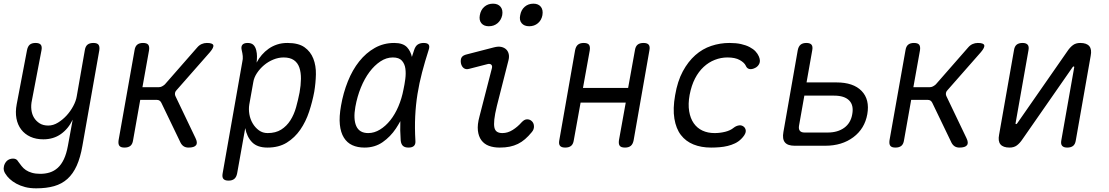

<svg xmlns="http://www.w3.org/2000/svg" viewBox="-24 -794 6044 1046"><path d="M346 0 372 -142Q348 -92 307.5 -63.5Q267 -35 212 -35Q172 -35 141.5 -49Q111 -63 91.5 -88.5Q72 -114 65.5 -149Q59 -184 67 -226L123 -520Q127 -541 138 -550.5Q149 -560 170 -560Q190 -560 198 -550.5Q206 -541 202 -520L150 -248Q144 -221 147 -196Q150 -171 161.5 -152.5Q173 -134 192 -122Q211 -110 239 -110Q266 -110 292 -126Q318 -142 339 -165Q360 -188 375 -216Q390 -244 394 -269L438 -520Q441 -541 452.5 -550.5Q464 -560 485 -560Q505 -560 512.5 -550.5Q520 -541 517 -520L425 0Q414 64 394 108.5Q374 153 343.5 180.5Q313 208 271 220Q229 232 173 232Q139 232 112.5 225Q86 218 65 206.5Q44 195 29 181Q14 167 5 152Q-1 143 -3 133.5Q-5 124 -3 115Q-2 106 2.5 97.5Q7 89 13 83Q19 77 28 73.5Q37 70 47 70Q56 70 63 73.5Q70 77 75 86Q84 98 93.5 110.5Q103 123 117 132.5Q131 142 150.5 147.5Q170 153 196 153Q223 153 247 145.5Q271 138 290.5 120.5Q310 103 324 73.5Q338 44 346 0Z M654 10Q634 10 626.5 0.5Q619 -9 622 -30L709 -520Q712 -541 723.5 -550.5Q735 -560 755 -560Q776 -560 783.5 -550.5Q791 -541 788 -520L752 -319H841Q850 -319 858 -323Q866 -327 874 -334L1050 -535Q1061 -548 1074.5 -554Q1088 -560 1103 -560Q1134 -560 1138 -548Q1142 -536 1120 -510L938 -303Q931 -296 929.5 -288Q928 -280 931 -272L1041 -42Q1054 -16 1044 -3Q1034 10 1003 10Q988 10 977.5 3.5Q967 -3 960 -16L855 -234Q851 -242 845 -246Q839 -250 829 -250H740L701 -30Q698 -9 686.5 0.5Q675 10 654 10Z M1374 -453Q1386 -476 1402.5 -495Q1419 -514 1439.5 -528.5Q1460 -543 1485.5 -551.5Q1511 -560 1542 -560Q1602 -560 1635 -536.5Q1668 -513 1683 -474.5Q1698 -436 1697 -389Q1696 -342 1688 -294Q1678 -240 1660 -185.5Q1642 -131 1612 -87.5Q1582 -44 1538.5 -17Q1495 10 1433 10Q1378 10 1349.5 -19Q1321 -48 1312 -96L1268 150Q1264 171 1252.5 180.5Q1241 190 1221 190Q1201 190 1193 180.5Q1185 171 1189 150L1296 -457Q1300 -473 1298.5 -488.5Q1297 -504 1293 -520Q1288 -540 1296.5 -550Q1305 -560 1325 -560Q1345 -560 1356 -550Q1367 -540 1372 -520Q1376 -504 1376 -487Q1376 -470 1374 -453ZM1521 -481Q1493 -481 1465 -469.5Q1437 -458 1414.5 -439Q1392 -420 1376 -396Q1360 -372 1356 -347L1334 -224Q1330 -199 1334.5 -172Q1339 -145 1352.5 -122Q1366 -99 1386.5 -84Q1407 -69 1434 -69Q1478 -69 1508 -88Q1538 -107 1558 -138.5Q1578 -170 1589 -209.5Q1600 -249 1608 -290Q1615 -329 1615.5 -364Q1616 -399 1607 -425.5Q1598 -452 1577 -466.5Q1556 -481 1521 -481Z M1962 10Q1924 10 1895.5 -3Q1867 -16 1849.5 -44Q1832 -72 1827.5 -115Q1823 -158 1834 -219Q1846 -288 1871 -350.5Q1896 -413 1933 -459.5Q1970 -506 2018 -533Q2066 -560 2124 -560Q2172 -560 2194 -536Q2213 -515 2220 -484Q2226 -502 2232 -521Q2239 -543 2252 -551.5Q2265 -560 2284 -560Q2305 -560 2311.5 -550.5Q2318 -541 2311 -521Q2291 -459 2275.5 -400Q2260 -341 2250.5 -282Q2241 -223 2238 -160.5Q2235 -98 2239 -29Q2241 -9 2231.5 0.5Q2222 10 2201.5 10Q2181 10 2171 0.5Q2161 -9 2159 -29Q2155 -84 2157 -134Q2146 -114 2133 -94Q2103 -49 2060.5 -19.5Q2018 10 1962 10ZM1982 -69Q2015 -69 2046 -88Q2077 -107 2102.5 -139Q2128 -171 2146.5 -214.5Q2165 -258 2174 -306Q2180 -333 2184 -363.5Q2188 -394 2184.5 -420Q2181 -446 2165.5 -463.5Q2150 -481 2116 -481Q2081 -481 2048.5 -459.5Q2016 -438 1989 -402Q1962 -366 1942 -317Q1922 -268 1912 -212Q1900 -145 1917 -107Q1934 -69 1982 -69Z M2532 -419Q2515 -414 2503 -422.5Q2491 -431 2487 -450Q2484 -470 2491 -481.5Q2498 -493 2520 -498L2667 -536Q2690 -542 2706.5 -538.5Q2723 -535 2733.5 -525Q2744 -515 2747.5 -499.5Q2751 -484 2746 -465L2683 -217Q2672 -172 2669 -143.5Q2666 -115 2669.5 -99Q2673 -83 2684 -76Q2695 -69 2713 -69Q2742 -69 2769 -86Q2796 -103 2818 -128Q2833 -144 2847.5 -144Q2862 -144 2872 -135Q2884 -125 2885 -107Q2886 -89 2873 -74Q2855 -52 2836.5 -36Q2818 -20 2797.5 -10Q2777 0 2753 5Q2729 10 2698 10Q2665 10 2639.5 0.5Q2614 -9 2598.5 -30Q2583 -51 2579.5 -83Q2576 -115 2588 -159L2656 -423Q2659 -436 2652 -442Q2645 -448 2633 -445ZM2859 -651Q2832 -651 2818 -667.5Q2804 -684 2810 -711Q2815 -740 2834.5 -757Q2854 -774 2882 -774Q2909 -774 2922.5 -757Q2936 -740 2931 -711Q2926 -684 2906.5 -667.5Q2887 -651 2859 -651ZM2639 -651Q2612 -651 2598.5 -667.5Q2585 -684 2590 -711Q2595 -740 2614.5 -757Q2634 -774 2662 -774Q2689 -774 2703 -757Q2717 -740 2712 -711Q2706 -684 2686.5 -667.5Q2667 -651 2639 -651Z M3055 10Q3035 10 3027 0.5Q3019 -9 3023 -30L3109 -520Q3113 -541 3124.5 -550.5Q3136 -560 3156 -560Q3177 -560 3184.5 -550.5Q3192 -541 3189 -520L3152 -315H3398L3435 -520Q3438 -541 3449.5 -550.5Q3461 -560 3482 -560Q3502 -560 3510 -550.5Q3518 -541 3514 -520L3428 -30Q3424 -9 3412.5 0.5Q3401 10 3381 10Q3360 10 3352.5 0.5Q3345 -9 3348 -30L3385 -235H3139L3102 -30Q3099 -9 3087.5 0.5Q3076 10 3055 10Z M3654 -275Q3667 -352 3696 -405.5Q3725 -459 3764 -493.5Q3803 -528 3851 -544Q3899 -560 3950 -560Q3986 -560 4013 -554Q4040 -548 4060 -537.5Q4080 -527 4092 -514Q4104 -501 4110 -487Q4120 -464 4113 -448Q4106 -432 4090 -424Q4072 -415 4058.5 -418Q4045 -421 4039 -436Q4031 -453 4006 -467Q3981 -481 3939 -481Q3904 -481 3870.5 -468Q3837 -455 3809.5 -429.5Q3782 -404 3762.5 -366.5Q3743 -329 3733 -277Q3724 -227 3730.5 -188Q3737 -149 3755.5 -122.5Q3774 -96 3803 -82.5Q3832 -69 3869 -69Q3898 -69 3926.5 -76Q3955 -83 3973 -98Q3987 -109 4003 -111Q4019 -113 4031 -101Q4036 -95 4038 -88Q4040 -81 4038 -73Q4036 -65 4030 -56Q4024 -47 4014 -37Q3999 -22 3980 -13Q3961 -4 3940.5 1Q3920 6 3897 8Q3874 10 3850 10Q3796 10 3754 -7Q3712 -24 3685.5 -58.5Q3659 -93 3650 -147.5Q3641 -202 3654 -275Z M4305 0Q4267 0 4252 -18.5Q4237 -37 4244 -75L4322 -520Q4326 -541 4337.5 -550.5Q4349 -560 4369 -560Q4389 -560 4397 -550.5Q4405 -541 4401 -520L4370 -345H4533Q4625 -345 4670 -298.5Q4715 -252 4701 -172Q4687 -93 4625 -46.5Q4563 0 4472 0ZM4329 -109Q4326 -91 4333.5 -81.5Q4341 -72 4359 -72H4485Q4540 -72 4575.5 -98Q4611 -124 4619 -172Q4628 -221 4602 -247Q4576 -273 4520 -273H4358Z M4854 10Q4834 10 4826.5 0.5Q4819 -9 4822 -30L4909 -520Q4912 -541 4923.5 -550.5Q4935 -560 4955 -560Q4976 -560 4983.5 -550.5Q4991 -541 4988 -520L4952 -319H5041Q5050 -319 5058 -323Q5066 -327 5074 -334L5250 -535Q5261 -548 5274.5 -554Q5288 -560 5303 -560Q5334 -560 5338 -548Q5342 -536 5320 -510L5138 -303Q5131 -296 5129.5 -288Q5128 -280 5131 -272L5241 -42Q5254 -16 5244 -3Q5234 10 5203 10Q5188 10 5177.5 3.5Q5167 -3 5160 -16L5055 -234Q5051 -242 5045 -246Q5039 -250 5029 -250H4940L4901 -30Q4898 -9 4886.5 0.5Q4875 10 4854 10Z M5419 -60 5500 -520Q5503 -541 5514.5 -550.5Q5526 -560 5547 -560Q5566 -560 5574.5 -550.5Q5583 -541 5579 -520L5509 -124Q5508 -121 5509 -119.5Q5510 -118 5512 -118Q5514 -118 5515.5 -119.5Q5517 -121 5519 -124L5791 -515Q5805 -536 5821 -548Q5837 -560 5861 -560Q5896 -560 5910.5 -542.5Q5925 -525 5918 -490L5837 -30Q5834 -9 5822.5 0.5Q5811 10 5790 10Q5771 10 5762.5 0.5Q5754 -9 5758 -30L5828 -426Q5829 -429 5828 -430.5Q5827 -432 5825 -432Q5823 -432 5821.5 -430.5Q5820 -429 5818 -426L5546 -35Q5532 -14 5516 -2Q5500 10 5476 10Q5441 10 5426.5 -7.5Q5412 -25 5419 -60Z"/></svg>

Font: Maple Mono NL Light
Style: Italic
Weight: 300
Italic angle: -10°
Monospace: yes
Designer: subframe7536
Version: Version 7.000